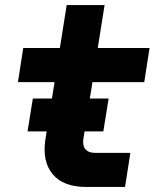

<svg xmlns="http://www.w3.org/2000/svg" viewBox="-20 -740 640 760"><path d="M72 -550H217L244 -720H394L367 -550H572L551 -415H346L310 -190Q306 -164 318 -149.5Q330 -135 356 -135H496L475 0H320Q231 0 188.5 -50.5Q146 -101 160 -190L196 -415H51ZM110 -350H410L389 -220H89Z"/></svg>

Font: JetBrains Mono ExtraBold
Style: Italic
Weight: 800
Designer: Philipp Nurullin, Konstantin Bulenkov
Foundry: JetBrains
Version: Version 1.000; ttfautohint (v1.8.3)